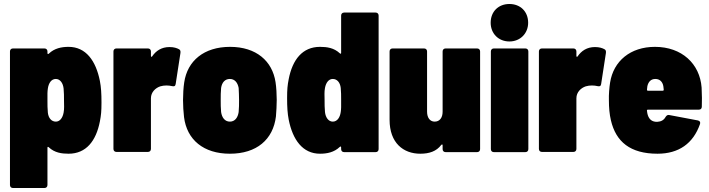

<svg xmlns="http://www.w3.org/2000/svg" viewBox="-20 -763 3558 963"><path d="M481 -357C461 -458 411 -528 324 -528C289 -528 253 -521 225 -494C221 -490 218 -492 218 -497V-505C218 -514 212 -520 203 -520H45C36 -520 30 -514 30 -505V165C30 174 36 180 45 180H203C212 180 218 174 218 165V-22C218 -27 221 -28 225 -24C254 3 289 8 324 8C412 8 462 -56 481 -154C487 -185 489 -205 489 -249C489 -294 487 -326 481 -357ZM299 -198C294 -171 280 -153 260 -153C238 -153 223 -171 220 -198C218 -218 218 -238 218 -259V-295C218 -303 219 -311 220 -319C224 -347 238 -367 260 -367C281 -367 296 -347 299 -319C301 -299 301 -279 301 -259C301 -238 303 -218 299 -198Z M830 -527C790 -527 762 -508 743 -480C740 -476 737 -478 737 -483V-505C737 -514 731 -520 722 -520H564C555 -520 549 -514 549 -505V-16C549 -7 555 -1 564 -1H722C731 -1 737 -7 737 -16V-270C737 -301 760 -322 784 -330C804 -336 827 -335 843 -331C853 -329 859 -330 861 -341L885 -497C886 -506 885 -512 878 -516C867 -522 852 -527 830 -527Z M1133 8C1267 8 1350 -63 1364 -179C1366 -202 1368 -237 1368 -262C1368 -289 1366 -326 1362 -351C1346 -457 1265 -528 1134 -528C1003 -528 920 -458 904 -350C900 -325 898 -288 898 -261C898 -235 900 -200 903 -176C917 -62 1001 8 1133 8ZM1133 -153C1108 -153 1093 -173 1089 -201C1087 -221 1087 -241 1087 -261C1087 -282 1087 -302 1089 -322C1093 -349 1108 -367 1133 -367C1157 -367 1172 -349 1177 -322C1178 -302 1179 -282 1179 -261C1179 -241 1179 -221 1177 -201C1173 -173 1158 -153 1133 -153Z M1691 -685V-498C1691 -493 1688 -492 1684 -496C1655 -523 1620 -528 1585 -528C1497 -528 1447 -464 1428 -366C1422 -335 1420 -315 1420 -271C1420 -226 1422 -194 1428 -163C1448 -62 1498 8 1585 8C1620 8 1656 1 1684 -26C1688 -30 1691 -28 1691 -23V-15C1691 -6 1697 0 1706 0H1864C1873 0 1879 -6 1879 -15V-685C1879 -694 1873 -700 1864 -700H1706C1697 -700 1691 -694 1691 -685ZM1689 -201C1685 -173 1671 -153 1649 -153C1628 -153 1613 -173 1610 -201C1608 -221 1608 -241 1608 -261C1608 -282 1606 -302 1610 -322C1615 -349 1629 -367 1649 -367C1671 -367 1686 -349 1689 -322C1691 -302 1691 -283 1691 -262V-225C1691 -217 1690 -209 1689 -201Z M2200 -505V-203C2200 -172 2185 -153 2160 -153C2137 -153 2122 -172 2122 -203V-505C2122 -514 2116 -520 2107 -520H1949C1940 -520 1934 -514 1934 -505V-162C1934 -46 2003 8 2088 8C2133 8 2169 -4 2193 -36C2197 -40 2200 -39 2200 -34V-15C2200 -6 2206 0 2215 0H2373C2382 0 2388 -6 2388 -15V-505C2388 -514 2382 -520 2373 -520H2215C2206 -520 2200 -514 2200 -505Z M2535 -555C2589 -555 2629 -595 2629 -649C2629 -705 2590 -743 2535 -743C2480 -743 2441 -705 2441 -649C2441 -595 2480 -555 2535 -555ZM2457 0H2615C2624 0 2630 -6 2630 -15V-505C2630 -514 2624 -520 2615 -520H2457C2448 -520 2442 -514 2442 -505V-15C2442 -6 2448 0 2457 0Z M2964 -527C2924 -527 2896 -508 2877 -480C2874 -476 2871 -478 2871 -483V-505C2871 -514 2865 -520 2856 -520H2698C2689 -520 2683 -514 2683 -505V-16C2683 -7 2689 -1 2698 -1H2856C2865 -1 2871 -7 2871 -16V-270C2871 -301 2894 -322 2918 -330C2938 -336 2961 -335 2977 -331C2987 -329 2993 -330 2995 -341L3019 -497C3020 -506 3019 -512 3012 -516C3001 -522 2986 -527 2964 -527Z M3499 -324C3490 -443 3400 -528 3265 -528C3142 -528 3057 -457 3040 -349C3036 -325 3033 -286 3034 -260C3034 -223 3037 -190 3044 -160C3069 -52 3141 8 3278 8C3384 8 3457 -43 3491 -141C3494 -150 3490 -157 3480 -159L3337 -186C3329 -188 3323 -184 3318 -176C3310 -161 3296 -153 3277 -152C3251 -151 3236 -164 3229 -186C3227 -192 3226 -199 3225 -207C3224 -211 3226 -213 3230 -213H3485C3494 -213 3500 -218 3500 -228C3501 -251 3501 -290 3499 -324ZM3267 -367C3289 -367 3303 -353 3307 -331L3309 -314C3309 -310 3308 -308 3304 -308H3230C3226 -308 3225 -310 3225 -314L3227 -331C3232 -353 3245 -367 3267 -367Z"/></svg>

Font: Barlow Semi Condensed Black
Style: Regular
Weight: 900
Width: 4
Designer: Jeremy Tribby
Foundry: Tribby Type
Version: Version 1.408;PS 001.408;hotconv 1.0.88;makeotf.lib2.5.64775